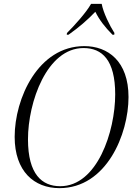

<svg xmlns="http://www.w3.org/2000/svg" viewBox="-20 -964 704 995"><path d="M327 -793 326 -784H335C390 -823 433 -860 474 -903C495 -861 523 -824 563 -784H572L573 -793C549 -830 515 -899 507 -944H452C426 -898 366 -832 327 -793ZM288 11C532 11 646 -269 646 -461C646 -647 539 -725 417 -725C177 -725 56 -453 56 -255C56 -76 157 11 288 11ZM292 1C198 1 125 -60 125 -242C125 -435 223 -715 413 -715C509 -715 577 -653 577 -475C577 -283 484 1 292 1Z"/></svg>

Font: Noto Serif Display SemiCondensed Light
Style: Italic
Weight: 300
Width: 4
Italic angle: -12°
Designer: Monotype Design Team
Foundry: Monotype Imaging Inc.
Version: Version 2.009